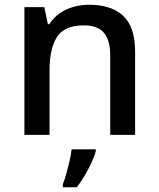

<svg xmlns="http://www.w3.org/2000/svg" viewBox="-20 -569 670 810"><path d="M356 -549Q450 -549 500 -502Q550 -455 550 -351V0H445V-336Q445 -399 418.5 -430.5Q392 -462 334 -462Q252 -462 220.5 -413Q189 -364 189 -272V0H83V-539H167L182 -467H188Q206 -495 232 -513Q258 -531 290 -540Q322 -549 356 -549ZM384 70Q379 89 366.5 116Q354 143 338 170.5Q322 198 304 221H245V209Q252 191 259.5 164.5Q267 138 273.5 110Q280 82 282 61H384Z"/></svg>

Font: Noto Sans Hebrew Medium
Style: Regular
Weight: 500
Designer: Monotype Design Team
Foundry: Monotype Imaging Inc.
Version: Version 2.003